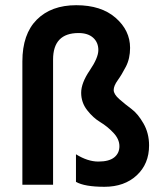

<svg xmlns="http://www.w3.org/2000/svg" viewBox="-20 -710 616 738"><path d="M553 -151Q553 -80 505.5 -36Q458 8 381.5 8Q305 8 272 -11V-117Q317 -89 358 -89Q399 -89 419 -105Q439 -121 439 -148Q439 -175 416 -199.5Q393 -224 365.5 -240.5Q338 -257 315 -286.5Q292 -316 292 -353.5Q292 -391 325 -439.5Q358 -488 358 -517.5Q358 -547 338 -565Q318 -583 282 -583Q184 -583 184 -481V0H66V-474Q66 -579 121.5 -634.5Q177 -690 273 -690Q369 -690 424.5 -641.5Q480 -593 480 -526Q480 -485 464 -454Q448 -423 432.5 -401.5Q417 -380 417 -364Q417 -348 438.5 -329Q460 -310 485 -291.5Q510 -273 531.5 -235.5Q553 -198 553 -151Z"/></svg>

Font: Hind Colombo SemiBold
Style: Regular
Weight: 600
Designer: Jyotish Sonowal, Aditi Pimprikar
Foundry: Indian Type Foundry
Version: Version 1.000;PS 1.0;hotconv 1.0.86;makeotf.lib2.5.63406; tt